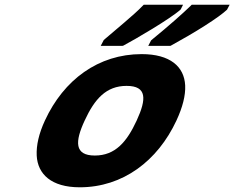

<svg xmlns="http://www.w3.org/2000/svg" viewBox="-20 -786 996 816"><path d="M561 -274C519 -183 470 -125 383 -125C296 -125 298 -184 340 -274C382 -365 431 -421 518 -421C605 -421 603 -365 561 -274ZM136 -125C140 -46 198 10 319 10C502 10 650 -102 730 -274C756 -330 769 -380 767 -423C763 -503 703 -556 582 -556C398 -556 251 -447 171 -274C145 -218 134 -168 136 -125ZM748 -746 758 -766H591L587 -762C549 -722 468 -657 421 -616L420 -614L408 -591H500L504 -592C553 -618 704 -706 747 -745ZM704 -591 708 -593C757 -620 804 -647 851 -677C898 -707 928 -729 945 -745L946 -747L956 -766H795L791 -762C756 -728 701 -679 624 -616L622 -614L610 -591Z"/></svg>

Font: Passageway
Style: BdSuIt
Weight: 700
Foundry: Ascender Corporation
Version: Version 1.11